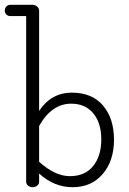

<svg xmlns="http://www.w3.org/2000/svg" viewBox="-42 -770 538 800"><path d="M121 -96Q187 -36 249.5 -36Q312 -36 346 -78Q380 -120 380 -189Q380 -258 346.5 -298Q313 -338 255 -338Q173 -338 121 -245ZM67 -703H1Q-9 -703 -15.5 -709.5Q-22 -716 -22 -726Q-22 -736 -15.5 -743Q-9 -750 1 -750H94Q104 -750 112.5 -743Q121 -736 121 -726V-308Q172 -384 257 -384Q342 -384 387.5 -330Q433 -276 433 -188Q433 -100 386 -45Q339 10 261 10Q183 10 121 -47V-13Q121 -3 113 3.5Q105 10 94 10Q83 10 75 3.5Q67 -3 67 -13Z"/></svg>

Font: Flamenco
Style: Regular
Weight: 400
Designer: Luciano Vergara
Foundry: Luciano Vergara
Version: Version 1.002